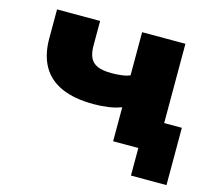

<svg xmlns="http://www.w3.org/2000/svg" viewBox="-93 -619 958 861"><g transform="rotate(15 385.5 -189.0)"><path d="M583 128V0H471V-138H748V128ZM466 0V-158Q438 -147 404.5 -142.5Q371 -138 339 -138Q248 -138 188.5 -164.5Q129 -191 99.5 -243Q70 -295 70 -371V-506H270V-389Q270 -359 279.5 -337Q289 -315 313 -304Q337 -293 381 -293Q403 -293 427 -296Q451 -299 465 -306V-506H666V0Z"/></g></svg>

Font: Nunito Sans 7pt SemiExpanded Black
Style: Regular
Weight: 900
Width: 6
Designer: Vernon Adams
Foundry: Vernon Adams
Version: Version 3.101;gftools[0.9.27]